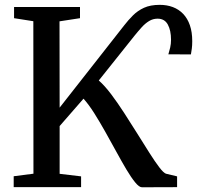

<svg xmlns="http://www.w3.org/2000/svg" viewBox="-20 -772 813 792"><path d="M36.5 0V-45L118 -55.5L117.5 -684.5L38 -697V-743H310V-697L225.5 -684L226 -328L492 -667Q509 -689 528.5 -708.5Q548 -728 574.2 -740Q600.5 -752 639 -752Q668.5 -752 693 -742.8Q717.5 -733.5 735.5 -714.8Q753.5 -696 763.2 -668Q773 -640 773 -602Q773 -584 771.2 -571.2Q769.5 -558.5 767.5 -547.5L674.5 -548Q678.5 -560.5 682 -575.8Q685.5 -591 685.5 -608Q685.5 -646.5 672.2 -670.8Q659 -695 630 -695Q611 -695 595 -685.2Q579 -675.5 564.8 -659.8Q550.5 -644 535.5 -625.5L387.5 -440Q412 -418.5 438.8 -383Q465.5 -347.5 492.8 -305.2Q520 -263 546.5 -220.8Q573 -178.5 596 -142Q619 -105.5 636.8 -82.2Q654.5 -59 664.5 -55.5L710.5 -44.5V0L565.5 0.5Q554 0.5 537.5 -19.8Q521 -40 501.2 -73.2Q481.5 -106.5 459.5 -146.8Q437.5 -187 414.5 -228Q391.5 -269 368.8 -305Q346 -341 324.5 -365L226 -252V-55L314.5 -44.5V0Z"/></svg>

Font: Merriweather 36pt
Style: Regular
Weight: 400
Designer: Eben Sorkin
Foundry: Eben Sorkin
Version: Version 2.100